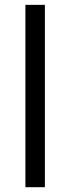

<svg xmlns="http://www.w3.org/2000/svg" viewBox="-20 -780 293 800"><path d="M167 0H85.9V-759.8H167Z"/></svg>

Font: f0_2797  
Style: Regular
Weight: 400
Foundry: Ascender Corporation
Version: Version 1.10